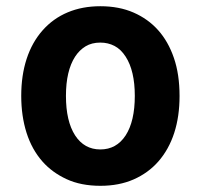

<svg xmlns="http://www.w3.org/2000/svg" viewBox="-20 -580 642 614"><path d="M301.3 14.2Q238.8 14.2 192.9 -7.1Q147 -28.3 116.2 -63Q82 -101.6 64.9 -155.3Q47.9 -209 47.9 -273.4Q47.9 -338.9 65.2 -391.8Q82.5 -444.8 116.2 -482.9Q149.9 -521 196.5 -540.5Q243.2 -560.1 300.8 -560.1Q360.8 -560.1 407.2 -539.8Q453.6 -519.5 485.8 -483.4Q518.1 -447.3 536.1 -394.8Q554.2 -342.3 554.2 -272.9Q554.2 -207.5 537.1 -154.8Q520 -102.1 486.3 -63.5Q454.1 -26.9 407.5 -6.3Q360.8 14.2 301.3 14.2ZM300.8 -102.1Q352.5 -102.1 381.8 -147Q411.1 -192.4 411.1 -273.4Q411.1 -353.5 381.8 -398.9Q366.7 -422.4 346.2 -433.1Q325.7 -443.8 300.8 -443.8Q273.4 -443.8 253.7 -431.9Q233.9 -419.9 220.2 -398.9Q190.9 -353.5 190.9 -273.4Q190.9 -192.4 220.2 -147Q249.5 -102.1 300.8 -102.1Z"/></svg>

Font: Hack
Style: Bold
Weight: 700
Monospace: yes
Designer: Christopher Simpkins
Foundry: Christopher Simpkins
Version: Version 2.017